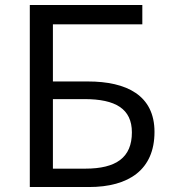

<svg xmlns="http://www.w3.org/2000/svg" viewBox="-20 -753 688 773"><path d="M100 0H338C499 0 602 -70 602 -222C602 -369 490 -425 334 -425H193V-655H553V-733H100ZM193 -74V-354H320C445 -354 511 -315 511 -220C511 -119 448 -74 323 -74Z"/></svg>

Font: Noto Sans CJK KR Regular
Style: Regular
Weight: 400
Designer: Ryoko NISHIZUKA (kana & ideographs); Paul D. Hunt (Latin, Greek & Cyrillic); Wenlong ZHANG (bopomofo); Sandoll Communica
Foundry: Adobe Systems Incorporated
Version: Version 1.004;PS 1.004;hotconv 1.0.82;makeotf.lib2.5.63406